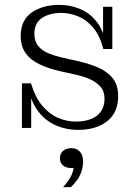

<svg xmlns="http://www.w3.org/2000/svg" viewBox="-20 -525 563 788"><path d="M300 8Q250 8 206 -12Q162 -32 132.5 -74Q103 -116 93 -183H107Q125 -125 153.5 -91Q182 -57 218 -41.5Q254 -26 290 -26Q347 -26 378 -50.5Q409 -75 409 -120Q409 -150 392.5 -169Q376 -188 349 -200Q322 -212 289 -219L226 -233Q178 -244 141.5 -261.5Q105 -279 85 -307Q65 -335 65 -378Q65 -442 110 -473.5Q155 -505 223 -505Q270 -505 311.5 -487Q353 -469 381.5 -429.5Q410 -390 417 -324H404Q390 -379 362.5 -411.5Q335 -444 300.5 -458Q266 -472 232 -472Q183 -472 152 -451Q121 -430 121 -386Q121 -355 137.5 -335.5Q154 -316 180.5 -305.5Q207 -295 238 -288L300 -274Q346 -264 383.5 -247.5Q421 -231 443 -203.5Q465 -176 465 -130Q465 -64 420.5 -28Q376 8 300 8ZM70 0V-183H93L108 -159V0ZM417 -324 403 -348V-497H441V-324ZM239 243Q258 222 269 202.5Q280 183 282 164Q258 167 242 156.5Q226 146 226 125Q226 105 239 94Q252 83 273 83Q294 83 307.5 97Q321 111 321 138Q321 158 315 177Q309 196 297.5 212.5Q286 229 271 243Z"/></svg>

Font: Montagu Slab 144pt Light
Style: Regular
Weight: 300
Designer: Florian Karsten
Foundry: Florian Karsten
Version: Version 1.000